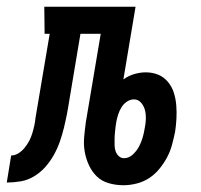

<svg xmlns="http://www.w3.org/2000/svg" viewBox="-76 -540 596 568"><path d="M289 8Q267 8 246 2Q225 -4 210.5 -18Q196 -32 187 -51.5Q178 -71 174.5 -92Q171 -113 173 -135Q175 -157 178 -179L222 -440H162L129 -243Q126 -223 122 -202.5Q118 -182 113 -161.5Q108 -141 101 -121Q94 -101 83.5 -82Q73 -63 58.5 -46.5Q44 -30 25 -18.5Q6 -7 -15 -3.5Q-36 0 -56 0L-43 -80Q-32 -80 -21.5 -86.5Q-11 -93 -3 -103Q5 -113 10.5 -123.5Q16 -134 19.5 -145.5Q23 -157 25.5 -168.5Q28 -180 29 -191L71 -440H56L55 -520H325L289 -305Q304 -316 321.5 -321Q339 -326 355 -326Q375 -326 392 -319Q409 -312 421 -297.5Q433 -283 438.5 -265Q444 -247 445.5 -228Q447 -209 446 -189.5Q445 -170 442 -150Q438 -131 433 -112Q428 -93 418.5 -75Q409 -57 395.5 -40.5Q382 -24 365 -13Q348 -2 328 3Q308 8 289 8ZM291 -72Q305 -72 316.5 -82.5Q328 -93 335 -106Q342 -119 346 -133Q350 -147 352 -160Q355 -174 355.5 -187.5Q356 -201 353 -213.5Q350 -226 341.5 -236Q333 -246 320 -246Q309 -246 299 -239Q289 -232 283 -222Q277 -212 273.5 -201Q270 -190 268 -179L266 -166Q265 -157 264 -147.5Q263 -138 263 -129Q263 -120 263 -110.5Q263 -101 266 -92.5Q269 -84 275.5 -78Q282 -72 291 -72Z"/></svg>

Font: Iosevka Curly Slab Medium
Style: Italic
Weight: 500
Italic angle: -9°
Monospace: yes
Designer: Belleve Invis
Foundry: Belleve Invis
Version: Version 22.1.2; ttfautohint (v1.8.4)